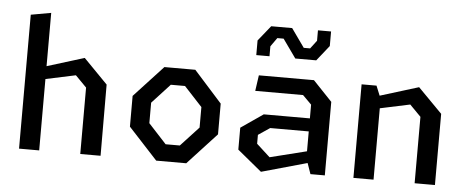

<svg xmlns="http://www.w3.org/2000/svg" viewBox="-52 -926 2584 1064"><g transform="rotate(5 1240.0 -394.0)"><path d="M424 0H537L536 -396L402.5 -532.5L195.5 -468.5V-765L83.5 -745V0H195.5V-397L362 -432.5L424 -369.5Z M846.5 0H1013.5L1175 -175V-346L1018.5 -520.5H846.5L685 -346V-175ZM790.5 -203.5V-317.5L890.5 -426H969.5L1070 -317.5V-203.5L969.5 -95H890.5Z M1704.5 0H1784.5V-409L1678.5 -520.5H1372L1359.5 -433H1625.5L1674.5 -384V-307.5H1418L1294.5 -222.5V-100.5L1430 11L1683.5 -60ZM1348 -631H1421.5V-686.5L1456 -735H1491L1565 -631H1681.5L1749.5 -716.5V-797.5H1676.5V-739.5L1642 -694H1606.5L1533 -797.5H1416.5L1348 -712.5ZM1395.5 -142V-191.5L1460 -235H1674.5V-124.5L1470.5 -73.5Z M2284 0H2397V-396L2262.5 -532.5L2048.5 -466.5L2026.5 -520.5H1943.5V0H2055.5V-397L2222 -432.5L2284 -369.5Z"/></g></svg>

Font: Monaspace Krypton Medium
Style: Regular
Weight: 500
Designer: Riley Cran & the Lettermatic Team
Foundry: Lettermatic
Version: Version 1.101 (Monaspace Krypton)